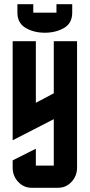

<svg xmlns="http://www.w3.org/2000/svg" viewBox="-20 -890 425 910"><path d="M137.7 -830.1H247.6V-870.1H322.3V-830.1Q322.3 -779.8 283.2 -757.3Q244.1 -734.9 192.4 -734.9Q141.1 -734.9 102.1 -757.3Q62.5 -780.3 62.5 -830.1V-870.1H137.7ZM40 -694.8H149.9V-402.8L234.9 -447.8V-694.8H345.2V-95.2Q345.2 -55.7 318.4 -27.3Q292.5 0 254.9 0H129.9Q92.8 0 66.4 -27.8Q40 -55.7 40 -95.2V-129.9L149.9 -185.1V-105H234.9V-325.2L40 -225.1Z"/></svg>

Font: Horta
Style: Regular
Weight: 600
Width: 3
Version: Version 0.11